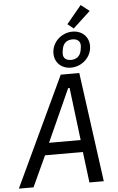

<svg xmlns="http://www.w3.org/2000/svg" viewBox="-81 -1174 751 1220"><g transform="rotate(-5 295.0 -564.0)"><path d="M530.2 0 435 -698.2H316.8L-11.4 0H82L172.6 -196.4H414.1L438.6 0ZM204.9 -273.4 356.2 -609H365.4L406.6 -273.4ZM282.3 -836.6C282.3 -778.1 325.3 -736.9 385.7 -736.9C456 -736.9 518.1 -792.6 518.1 -864.7C518.1 -923.3 474.8 -964.1 414.4 -964.1C344.5 -964.1 282.3 -908.7 282.3 -836.6ZM340.6 -828.8C340.6 -835.6 341.6 -844.8 344.5 -860.4C352.3 -900.2 378.6 -915.1 410.2 -915.1C442.8 -915.1 459.9 -898.4 459.9 -871.8C459.9 -865.4 458.8 -856.5 456 -840.9C448.2 -800.8 421.5 -785.9 390.3 -785.9C357.6 -785.9 340.6 -802.2 340.6 -828.8ZM386.7 -1013.8 424.7 -983.3 535.2 -1085.6 481.2 -1127.8Z"/></g></svg>

Font: Margiela Mono Italic Text It
Style: Regular
Weight: 400
Designer: Mike Abbink, Paul van der Laan, Pieter van Rosmalen
Foundry: Bold Monday
Version: Version 2.003 2021